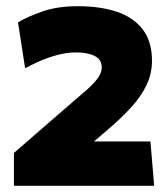

<svg xmlns="http://www.w3.org/2000/svg" viewBox="-20 -599 537 619"><path d="M231 -579Q164 -579 115 -561.5Q66 -544 38 -527L61 -379Q79 -389 106 -401Q133 -413 164 -421.5Q195 -430 225 -430Q263 -430 285.5 -418.5Q308 -407 308 -382Q308 -363 293.5 -344.5Q279 -326 257.5 -307.5Q236 -289 214 -270L25 -106V0H477L465 -143H283L324 -178Q370 -217 402.5 -252.5Q435 -288 452.5 -325Q470 -362 470 -403Q470 -466 439.5 -505Q409 -544 355.5 -561.5Q302 -579 231 -579Z"/></svg>

Font: Catamaran Thin Black
Style: Regular
Weight: 900
Version: Version 2.000